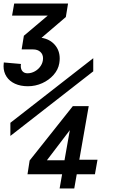

<svg xmlns="http://www.w3.org/2000/svg" viewBox="-30 -892 650 1082"><path d="M87 -520.5Q87 -501 97.2 -490Q107.5 -479 125 -479Q147 -479 167.2 -490.5Q187.5 -502 200 -521.5Q212.5 -541 212.5 -563.5Q212.5 -586 197.2 -599.8Q182 -613.5 156 -613.5H92L104.5 -690.5L239 -804H38L50 -872H353.5L341 -796L204 -679Q250.5 -671.5 278.5 -639.8Q306.5 -608 306.5 -562Q306.5 -550 304 -535Q298 -499.5 272 -470Q246 -440.5 207.8 -423.2Q169.5 -406 127.5 -406Q85.5 -406 54.5 -420.2Q23.5 -434.5 6.8 -460.2Q-10 -486 -10 -519.5Q-10 -529.5 -8.5 -540L88 -531.5Q87 -523.5 87 -520.5ZM320 90H125L137 12.5L380.5 -294H470L417 8H519.5L505 90H402.5L388.5 170H306ZM333.5 11 363.5 -158.5 234.5 11ZM495.5 -564V-490L28.5 -126V-200Z"/></svg>

Font: JuliaMono SemiBoldItalic
Style: Regular
Weight: 600
Italic angle: -9°
Monospace: yes
Designer: cormullion
Foundry: corm
Version: Version 0.049; ttfautohint (v1.8.4)